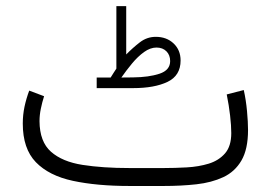

<svg xmlns="http://www.w3.org/2000/svg" viewBox="-20 -618 900 638"><path d="M347.7 -360.4Q352.1 -367.2 357.2 -375.5Q362.3 -383.8 366.7 -390.1V-597.7H399.4V-437Q420.9 -459 444.6 -477.3Q468.3 -495.6 497.6 -495.6Q533.7 -495.6 556.9 -473.6Q580.1 -451.7 580.1 -417Q580.1 -366.7 536.6 -345.9Q493.2 -325.2 422.4 -325.2H301.3V-360.4ZM421.9 -360.8Q474.6 -361.3 510 -373Q545.4 -384.8 545.4 -415Q545.4 -435.1 533 -447.5Q520.5 -460 500 -460Q479.5 -460 458.7 -445.1Q438 -430.2 418.9 -407.2Q399.9 -384.3 383.3 -360.4ZM523.9 0H410.2Q301.8 0 222.2 -17.1Q142.6 -34.2 99.1 -79.1Q55.7 -124 55.7 -207.5Q55.7 -236.3 61.5 -263.7Q67.4 -291 77.1 -316.9L126.5 -298.3Q120.1 -278.3 115.7 -256.8Q111.3 -235.4 111.3 -215.3Q111.8 -147 149.4 -113.8Q187 -80.6 254.2 -70.1Q321.3 -59.6 410.2 -59.6H524.4Q561.5 -59.6 600.8 -61.8Q640.1 -64 673.6 -74.2Q707 -84.5 727.8 -108.4Q748.5 -132.3 748.5 -175.8Q748.5 -200.2 744.6 -234.1Q740.7 -268.1 733.4 -304.2L790 -318.8Q797.4 -286.1 800.8 -249Q804.2 -211.9 804.2 -186Q804.2 -122.6 782.5 -85Q760.7 -47.4 721.9 -29.3Q683.1 -11.2 632.6 -5.6Q582 0 523.9 0Z"/></svg>

Font: Vazirmatn FD ExtraLight
Style: Regular
Weight: 200
Designer: Saber Rastikerdar
Foundry: Saber Rastikerdar
Version: Version 33.003